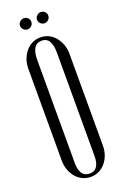

<svg xmlns="http://www.w3.org/2000/svg" viewBox="-159 -869 594 925"><g transform="rotate(-20 138.0 -406.5)"><path d="M32 -584Q32 -610 40 -632Q48 -654 62 -671Q76 -688 95.5 -697.5Q115 -707 138 -707Q161 -707 180 -697.5Q199 -688 213 -671Q227 -654 235 -632Q243 -610 243 -584V-113Q243 -88 235 -66Q227 -44 213 -27.5Q199 -11 180 -1.5Q161 8 138 8Q115 8 95.5 -1.5Q76 -11 62 -27.5Q48 -44 40 -66Q32 -88 32 -113ZM87 -80Q87 -47 99.5 -28Q112 -9 138 -9Q164 -9 176 -28Q188 -47 188 -80V-613Q188 -649 176 -669.5Q164 -690 138 -690Q112 -690 99.5 -669.5Q87 -649 87 -613ZM65 -793Q65 -804 74 -812.5Q83 -821 94 -821Q106 -821 114.5 -813Q123 -805 123 -793Q123 -781 114.5 -772.5Q106 -764 94 -764Q83 -764 74 -772.5Q65 -781 65 -793ZM152 -793Q152 -804 161 -812.5Q170 -821 181 -821Q193 -821 201.5 -813Q210 -805 210 -793Q210 -781 201.5 -772.5Q193 -764 181 -764Q169 -764 160.5 -772.5Q152 -781 152 -793Z"/></g></svg>

Font: Moniqa Cond Heading
Style: Regular
Weight: 400
Width: 3
Designer: Rajesh Rajput
Foundry: Rajesh Rajput
Version: Version 1.000